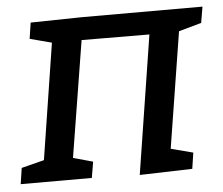

<svg xmlns="http://www.w3.org/2000/svg" viewBox="-48 -579 734 632"><g transform="rotate(-5 319.5 -263.0)"><path d="M389 4 461 -454 237 -455 175 -71 240 -53 231 0H-4L4 -53L79 -72L139 -455L67 -474L75 -527L244 -530H643L634 -477L559 -456L498 -73L571 -54L563 -1Z"/></g></svg>

Font: Bitter Medium
Style: Italic
Weight: 500
Italic angle: -9°
Designer: Sol Matas, and Bitter project Authors
Foundry: Sol Matas
Version: Version 2.001